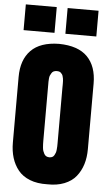

<svg xmlns="http://www.w3.org/2000/svg" viewBox="-64 -1032 617 1081"><g transform="rotate(5 244.0 -491.5)"><path d="M37.1 -845.7V-991.2H211.9V-845.7ZM273.4 -845.7V-991.2H448.2V-845.7ZM32.2 -210V-580.6Q32.2 -677.7 84.7 -731.2Q137.2 -784.7 242.7 -786.1Q351.1 -784.7 403.6 -731.2Q456.1 -677.7 456.1 -580.6V-210Q456.1 -162.6 444.1 -123.8Q432.1 -85 407.7 -54.7Q383.3 -24.4 341.6 -7.8Q299.8 8.8 245.6 7.3Q188.5 8.8 146.7 -7.8Q105 -24.4 80.6 -54.7Q56.2 -85 44.2 -123.8Q32.2 -162.6 32.2 -210ZM244.1 -145Q253.4 -145 260.5 -148.7Q267.6 -152.3 271.7 -159.9Q275.9 -167.5 278.3 -174.3Q280.8 -181.2 281.7 -192.6Q282.7 -204.1 283 -210.2Q283.2 -216.3 283.2 -227.1Q283.2 -229.5 283.2 -231V-543.5Q283.2 -546.4 283.4 -555.2Q283.7 -564 283.4 -568.4Q283.2 -572.8 283 -581.3Q282.7 -589.8 281.5 -594.5Q280.3 -599.1 278.6 -606.2Q276.9 -613.3 273.9 -616.9Q271 -620.6 267.1 -624.8Q263.2 -628.9 257.3 -630.6Q251.5 -632.3 244.1 -632.3Q233.9 -632.3 226.3 -628.9Q218.8 -625.5 214.4 -617.9Q210 -610.4 207 -604.2Q204.1 -598.1 203.1 -586.2Q202.1 -574.2 202.1 -569.1Q202.1 -564 202.1 -551.8Q202.1 -549.8 202.1 -548.3Q202.1 -546.9 202.1 -545.4V-232.9Q202.1 -222.2 202.4 -215.8Q202.6 -209.5 203.6 -197.3Q204.6 -185.1 207.3 -177.5Q210 -169.9 214.4 -161.6Q218.8 -153.3 226.3 -149.2Q233.9 -145 244.1 -145Z"/></g></svg>

Font: Anton
Style: Regular
Weight: 400
Foundry: vernon adams
Version: Version 1.000